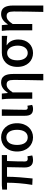

<svg xmlns="http://www.w3.org/2000/svg" viewBox="1316 -1920 804 3476"><g transform="rotate(-90 1718.0 -182.0)"><path d="M558 14C594 14 622 7 642 0L627 -87C608 -84 594 -82 584 -82C550 -82 533 -95 533 -134C533 -178 534 -341 541 -457H649V-551H103L23 -544V-457H148C148 -317 135 -153 109 0L225 6C240 -144 256 -310 256 -457H430C429 -345 424 -190 424 -140C424 -44 460 14 558 14Z M969 14C1108 14 1225 -92 1225 -275C1225 -459 1108 -564 969 -564C831 -564 713 -459 713 -275C713 -92 831 14 969 14ZM969 -82C880 -82 832 -157 832 -275C832 -392 880 -469 969 -469C1058 -469 1106 -392 1106 -275C1106 -157 1058 -82 969 -82Z M1481 14C1517 14 1538 7 1557 -2L1542 -88C1530 -84 1518 -82 1509 -82C1483 -82 1468 -93 1468 -126C1468 -246 1473 -408 1476 -551H1360V-133C1360 -41 1390 14 1481 14Z M2001 200H2117V-346C2117 -486 2074 -564 1964 -564C1885 -564 1828 -520 1774 -441H1772L1762 -551H1658C1666 -492 1668 -437 1668 -394V0H1783V-355C1836 -435 1874 -464 1927 -464C1987 -464 2009 -427 2009 -332C2009 -183 2005 23 2001 200Z M2496 14C2635 14 2741 -86 2741 -253C2741 -350 2702 -423 2639 -459V-464C2699 -463 2746 -459 2807 -453V-551H2502C2369 -551 2245 -461 2245 -269C2245 -87 2360 14 2496 14ZM2497 -82C2419 -82 2364 -152 2364 -269C2364 -397 2421 -455 2498 -455C2582 -455 2630 -366 2630 -263C2630 -151 2576 -82 2497 -82Z M3240 200H3356V-346C3356 -486 3313 -564 3203 -564C3124 -564 3067 -520 3013 -441H3011L3001 -551H2897C2905 -492 2907 -437 2907 -394V0H3022V-355C3075 -435 3113 -464 3166 -464C3226 -464 3248 -427 3248 -332C3248 -183 3244 23 3240 200Z"/></g></svg>

Font: Noto Sans CJK SC Medium
Style: Regular
Weight: 500
Designer: Ryoko NISHIZUKA 西塚涼子 (kana, bopomofo & ideographs); Paul D. Hunt (Latin, Greek & Cyrillic); Sandoll Communications 산돌커뮤니
Foundry: Adobe
Version: Version 2.004;hotconv 1.0.118;makeotfexe 2.5.65603